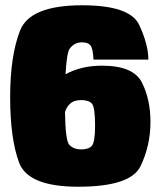

<svg xmlns="http://www.w3.org/2000/svg" viewBox="-20 -701 618 728"><path d="M276.5 7Q86.5 7 52.5 -84.2Q18.5 -175.5 18.5 -333Q18.5 -489 56 -585Q93.5 -681 291.5 -681Q473 -681 507.8 -606.5Q542.5 -532 542.5 -475H334.5Q332.5 -517.5 323 -529Q313.5 -540.5 291 -540.5Q261.5 -540.5 244 -516Q233 -500.5 228.5 -419.5Q288 -452 366.5 -452Q486 -452 518.2 -388Q550.5 -324 550.5 -238.5Q550.5 -149.5 513 -71.2Q475.5 7 276.5 7ZM226.5 -275.5Q228 -167 243 -151.5Q260 -134.5 287.5 -134.5Q316 -134.5 328.2 -148Q340.5 -161.5 340.5 -225Q340.5 -295.5 328.2 -308.5Q316 -321.5 287.5 -321.5Q260 -321.5 245 -307Q231.5 -294.5 226.5 -275.5Z"/></svg>

Font: Anybody Black
Style: Regular
Weight: 900
Designer: Tyler Finck
Foundry: Etcetera Type Company
Version: Version 1.010; ttfautohint (v1.8.3) -l 8 -r 50 -G 200 -x 14 